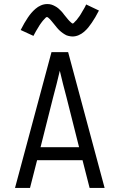

<svg xmlns="http://www.w3.org/2000/svg" viewBox="-20 -927 590 947"><path d="M54 0 234 -670H316L496 0H422L387 -137H163L128 0ZM370 -201 308 -447Q299 -479 291 -512Q283 -545 275 -578Q267 -545 259 -512Q251 -479 242 -447L180 -201ZM337 -747Q332 -747 327 -748Q322 -749 317 -750Q312 -751 307.5 -753Q303 -755 298.5 -758Q294 -761 290 -763.5Q286 -766 282 -769.5Q278 -773 274 -776.5Q270 -780 266.5 -784Q263 -788 260 -791.5Q257 -795 254 -799Q251 -803 247.5 -807Q244 -811 240.5 -815.5Q237 -820 233.5 -824Q230 -828 227 -831.5Q224 -835 219 -839Q214 -843 213 -843Q208 -843 205.5 -840Q203 -837 198.5 -832.5Q194 -828 192 -825.5Q190 -823 188 -820.5Q186 -818 183.5 -814.5Q181 -811 178.5 -807.5Q176 -804 173.5 -800Q171 -796 168.5 -791.5Q166 -787 163 -782.5Q160 -778 157 -772.5Q154 -767 151 -761.5Q148 -756 145 -750L82 -779Q91 -797 100 -812.5Q109 -828 117.5 -840.5Q126 -853 134.5 -863Q143 -873 155 -883.5Q167 -894 182 -900.5Q197 -907 213 -907Q218 -907 223 -906.5Q228 -906 233 -904.5Q238 -903 242.5 -901Q247 -899 251.5 -896.5Q256 -894 260 -891.5Q264 -889 268 -885.5Q272 -882 276 -878Q280 -874 283.5 -870.5Q287 -867 290 -863Q293 -859 296 -855Q299 -851 302.5 -847Q306 -843 309.5 -838.5Q313 -834 316.5 -830Q320 -826 323 -823Q326 -820 331 -815.5Q336 -811 337 -811Q342 -811 344.5 -814.5Q347 -818 351.5 -822Q356 -826 358 -828.5Q360 -831 362 -834Q364 -837 366.5 -840Q369 -843 371.5 -846.5Q374 -850 376.5 -854Q379 -858 381.5 -862.5Q384 -867 387 -872Q390 -877 393 -882Q396 -887 399 -892.5Q402 -898 405 -905L468 -875Q459 -857 450 -842Q441 -827 432.5 -814.5Q424 -802 415.5 -791.5Q407 -781 395 -770.5Q383 -760 368 -753.5Q353 -747 337 -747Z"/></svg>

Font: Lode
Style: Regular
Weight: 400
Monospace: yes
Designer: Belleve Invis
Foundry: Belleve Invis
Version: Version 29.2.0; ttfautohint (v1.8.3)